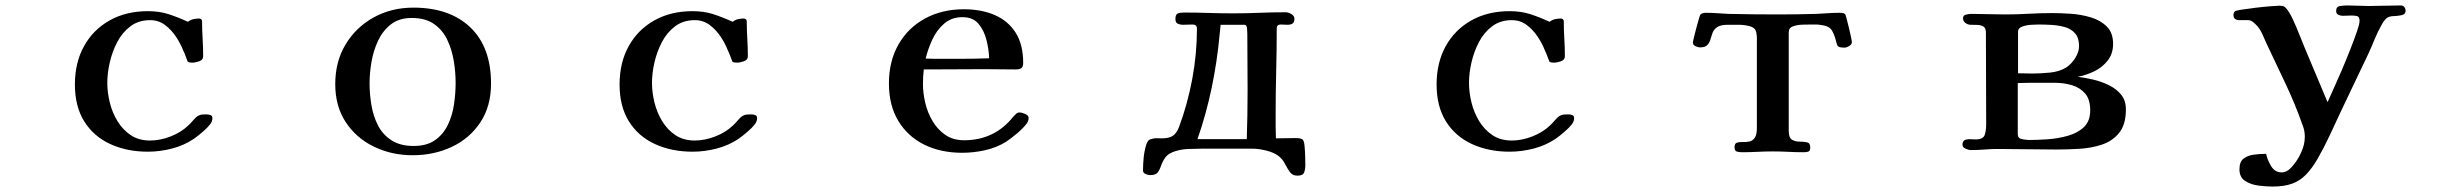

<svg xmlns="http://www.w3.org/2000/svg" viewBox="-20 -553 9040 705"><path d="M760 -119Q760 -108 752 -97Q742 -84 724.5 -69Q707 -54 693 -44Q656 -19 611.5 -7.5Q567 4 523 4Q446 4 385 -24Q324 -52 289.5 -107Q255 -162 255 -243Q255 -323 288.5 -383.5Q322 -444 382.5 -478Q443 -512 523 -512Q565 -512 599 -501Q633 -490 670 -473Q679 -480 689.5 -482.5Q700 -485 711 -485Q715 -485 718.5 -482.5Q722 -480 722 -475Q722 -443 724 -410.5Q726 -378 726 -346Q726 -333 711.5 -328Q697 -323 687 -323Q682 -323 677.5 -323.5Q673 -324 669 -327Q665 -337 661.5 -347Q658 -357 653 -367Q643 -393 626 -418.5Q609 -444 585.5 -461.5Q562 -479 531 -479Q489 -479 459 -456.5Q429 -434 410.5 -398.5Q392 -363 383 -323.5Q374 -284 374 -249Q374 -214 383 -177Q392 -140 411.5 -108Q431 -76 460.5 -56.5Q490 -37 531 -37Q568 -37 606.5 -52Q645 -67 671 -92Q679 -99 689.5 -111.5Q700 -124 708 -128Q715 -132 722.5 -132.5Q730 -133 738 -133Q746 -133 753 -130.5Q760 -128 760 -119Z M1653 -249Q1653 -289 1646 -330.5Q1639 -372 1622 -407.5Q1605 -443 1573.5 -465Q1542 -487 1492 -487Q1446 -487 1416 -464Q1386 -441 1368.5 -404Q1351 -367 1344 -325.5Q1337 -284 1337 -247Q1337 -207 1344 -166Q1351 -125 1368.5 -91.5Q1386 -58 1418 -37.5Q1450 -17 1499 -17Q1547 -17 1577.5 -38.5Q1608 -60 1624.5 -94.5Q1641 -129 1647 -169.5Q1653 -210 1653 -249ZM1783 -246Q1783 -163 1744 -104Q1705 -45 1639.5 -14Q1574 17 1495 17Q1418 17 1353 -14.5Q1288 -46 1249.5 -104.5Q1211 -163 1211 -244Q1211 -327 1249 -390Q1287 -453 1352 -489Q1417 -525 1498 -525Q1631 -525 1707 -452.5Q1783 -380 1783 -246Z M2760 -119Q2760 -108 2752 -97Q2742 -84 2724.5 -69Q2707 -54 2693 -44Q2656 -19 2611.5 -7.5Q2567 4 2523 4Q2446 4 2385 -24Q2324 -52 2289.5 -107Q2255 -162 2255 -243Q2255 -323 2288.5 -383.5Q2322 -444 2382.5 -478Q2443 -512 2523 -512Q2565 -512 2599 -501Q2633 -490 2670 -473Q2679 -480 2689.5 -482.5Q2700 -485 2711 -485Q2715 -485 2718.5 -482.5Q2722 -480 2722 -475Q2722 -443 2724 -410.5Q2726 -378 2726 -346Q2726 -333 2711.5 -328Q2697 -323 2687 -323Q2682 -323 2677.5 -323.5Q2673 -324 2669 -327Q2665 -337 2661.5 -347Q2658 -357 2653 -367Q2643 -393 2626 -418.5Q2609 -444 2585.5 -461.5Q2562 -479 2531 -479Q2489 -479 2459 -456.5Q2429 -434 2410.5 -398.5Q2392 -363 2383 -323.5Q2374 -284 2374 -249Q2374 -214 2383 -177Q2392 -140 2411.5 -108Q2431 -76 2460.5 -56.5Q2490 -37 2531 -37Q2568 -37 2606.5 -52Q2645 -67 2671 -92Q2679 -99 2689.5 -111.5Q2700 -124 2708 -128Q2715 -132 2722.5 -132.5Q2730 -133 2738 -133Q2746 -133 2753 -130.5Q2760 -128 2760 -119Z M3612 -339Q3611 -370 3602.5 -405Q3594 -440 3573.5 -465Q3553 -490 3514 -490Q3474 -490 3446.5 -466Q3419 -442 3403 -407Q3387 -372 3379 -338Q3396 -337 3413 -337Q3430 -337 3446 -337H3502Q3530 -337 3557 -337.5Q3584 -338 3612 -339ZM3757 -120Q3757 -110 3751 -101Q3740 -85 3716 -64.5Q3692 -44 3675 -33Q3640 -11 3597.5 -1.5Q3555 8 3513 8Q3434 8 3373.5 -22Q3313 -52 3278.5 -109Q3244 -166 3244 -247Q3244 -328 3279 -389.5Q3314 -451 3376.5 -485Q3439 -519 3519 -519Q3583 -519 3632 -498Q3681 -477 3709 -433.5Q3737 -390 3737 -322Q3737 -307 3730 -302.5Q3723 -298 3709 -298Q3681 -298 3652.5 -298.5Q3624 -299 3595 -299Q3540 -299 3484 -298.5Q3428 -298 3372 -298Q3369 -271 3369 -245Q3369 -211 3377.5 -175Q3386 -139 3404.5 -108Q3423 -77 3451.5 -57.5Q3480 -38 3520 -38Q3632 -38 3701 -125Q3706 -130 3711 -135Q3716 -140 3724 -140Q3732 -140 3744.5 -134.5Q3757 -129 3757 -120Z M4561 -220Q4561 -272 4560.5 -324.5Q4560 -377 4560 -429Q4560 -434 4559 -448Q4558 -462 4550 -462H4462Q4461 -452 4460 -442.5Q4459 -433 4458 -423Q4449 -326 4429 -230Q4409 -134 4377 -42H4500Q4514 -42 4529 -42Q4544 -42 4558 -42Q4561 -131 4561 -220ZM4773 53Q4773 69 4768.5 80.5Q4764 92 4744 92Q4726 92 4716.5 79Q4707 66 4698.5 49Q4690 32 4675 20Q4658 7 4630 0Q4602 -7 4581 -7H4390Q4367 -7 4343 -6Q4319 -5 4296 2Q4270 10 4259.5 24.5Q4249 39 4244 54Q4239 69 4231.5 79.5Q4224 90 4203 90Q4196 90 4186.5 86Q4177 82 4177 73Q4177 50 4179.5 25Q4182 0 4189 -22Q4192 -31 4196 -36Q4200 -41 4210 -43Q4219 -46 4228 -45.5Q4237 -45 4247 -45Q4272 -45 4286 -54Q4300 -63 4309 -86Q4341 -172 4358 -264Q4375 -356 4375 -448Q4375 -463 4359 -463Q4350 -463 4341 -462.5Q4332 -462 4323 -462Q4313 -462 4304.5 -466Q4296 -470 4296 -483Q4296 -500 4304.5 -503.5Q4313 -507 4327 -507Q4372 -507 4417 -505.5Q4462 -504 4507 -504Q4556 -504 4604 -506Q4652 -508 4701 -508Q4710 -508 4721.5 -501.5Q4733 -495 4733 -484Q4733 -471 4726 -466.5Q4719 -462 4707 -462Q4701 -462 4695 -462.5Q4689 -463 4683 -463Q4668 -463 4668 -449Q4668 -370 4666 -291Q4664 -212 4664 -132Q4664 -110 4664 -88.5Q4664 -67 4665 -45Q4683 -45 4700.5 -45.5Q4718 -46 4736 -46Q4742 -46 4748.5 -45.5Q4755 -45 4761 -42Q4768 -39 4770 -19Q4772 1 4772.5 22.5Q4773 44 4773 53Z M5760 -119Q5760 -108 5752 -97Q5742 -84 5724.5 -69Q5707 -54 5693 -44Q5656 -19 5611.5 -7.5Q5567 4 5523 4Q5446 4 5385 -24Q5324 -52 5289.5 -107Q5255 -162 5255 -243Q5255 -323 5288.5 -383.5Q5322 -444 5382.5 -478Q5443 -512 5523 -512Q5565 -512 5599 -501Q5633 -490 5670 -473Q5679 -480 5689.5 -482.5Q5700 -485 5711 -485Q5715 -485 5718.5 -482.5Q5722 -480 5722 -475Q5722 -443 5724 -410.5Q5726 -378 5726 -346Q5726 -333 5711.5 -328Q5697 -323 5687 -323Q5682 -323 5677.5 -323.5Q5673 -324 5669 -327Q5665 -337 5661.5 -347Q5658 -357 5653 -367Q5643 -393 5626 -418.5Q5609 -444 5585.5 -461.5Q5562 -479 5531 -479Q5489 -479 5459 -456.5Q5429 -434 5410.5 -398.5Q5392 -363 5383 -323.5Q5374 -284 5374 -249Q5374 -214 5383 -177Q5392 -140 5411.5 -108Q5431 -76 5460.5 -56.5Q5490 -37 5531 -37Q5568 -37 5606.5 -52Q5645 -67 5671 -92Q5679 -99 5689.5 -111.5Q5700 -124 5708 -128Q5715 -132 5722.5 -132.5Q5730 -133 5738 -133Q5746 -133 5753 -130.5Q5760 -128 5760 -119Z M6780 -399Q6780 -390 6770 -384Q6760 -378 6752 -378Q6747 -378 6739.5 -379Q6732 -380 6728 -384Q6726 -387 6725 -390.5Q6724 -394 6723 -397Q6717 -423 6707 -440.5Q6697 -458 6667 -461Q6658 -463 6649 -463Q6640 -463 6631 -463Q6620 -463 6600 -462.5Q6580 -462 6564 -456.5Q6548 -451 6548 -434V-73Q6548 -47 6560 -40Q6572 -33 6587.5 -33Q6603 -33 6615 -30.5Q6627 -28 6627 -12Q6627 1 6620.5 3.5Q6614 6 6603 6Q6575 6 6546.5 4.5Q6518 3 6489 3Q6461 3 6433 4.5Q6405 6 6376 6Q6366 6 6357.5 3.5Q6349 1 6349 -12Q6349 -26 6357.5 -29Q6366 -32 6378 -31.5Q6390 -31 6402 -33Q6414 -35 6422.5 -46Q6431 -57 6431 -83V-410Q6431 -414 6431 -418Q6431 -422 6430 -426Q6429 -439 6423.5 -446Q6418 -453 6404 -457Q6385 -462 6364.5 -462Q6344 -462 6324 -462Q6298 -462 6285.5 -453.5Q6273 -445 6268.5 -433Q6264 -421 6260.5 -408.5Q6257 -396 6249 -387.5Q6241 -379 6222 -379Q6215 -379 6205.5 -383.5Q6196 -388 6196 -397Q6196 -400 6200 -416Q6204 -432 6209 -451.5Q6214 -471 6218.5 -485.5Q6223 -500 6224 -500Q6231 -506 6244 -506Q6265 -506 6285.5 -504.5Q6306 -503 6327 -502Q6372 -501 6417.5 -500.5Q6463 -500 6508 -500Q6543 -500 6578.5 -500.5Q6614 -501 6649 -502Q6671 -503 6692 -504.5Q6713 -506 6735 -506Q6741 -506 6745.5 -505.5Q6750 -505 6755 -501Q6756 -501 6760 -486.5Q6764 -472 6768.5 -453Q6773 -434 6776.5 -418Q6780 -402 6780 -399Z M7655 -148Q7655 -188 7636.5 -209.5Q7618 -231 7588.5 -240Q7559 -249 7525 -249H7477Q7455 -249 7433 -249Q7411 -249 7389 -248V-60Q7389 -45 7405 -42Q7421 -39 7431 -39Q7460 -39 7497.5 -41.5Q7535 -44 7571.5 -54Q7608 -64 7631.5 -86Q7655 -108 7655 -148ZM7614 -384Q7614 -414 7599.5 -430.5Q7585 -447 7562 -453.5Q7539 -460 7513.5 -461.5Q7488 -463 7466 -463Q7457 -463 7439 -462Q7421 -461 7405.5 -455.5Q7390 -450 7390 -437V-284Q7404 -284 7417 -283.5Q7430 -283 7443 -283Q7472 -283 7507.5 -286.5Q7543 -290 7568 -306Q7586 -318 7600 -340Q7614 -362 7614 -384ZM7786 -151Q7786 -96 7761.5 -65.5Q7737 -35 7698 -22Q7659 -9 7614 -6.5Q7569 -4 7528 -4Q7476 -4 7423 -5Q7370 -6 7317 -6Q7292 -6 7267 -4Q7242 -2 7217 -2Q7209 -2 7197.5 -7Q7186 -12 7186 -22Q7186 -34 7193.5 -38Q7201 -42 7211 -42Q7217 -42 7222.5 -41.5Q7228 -41 7233 -41Q7262 -41 7267.5 -57.5Q7273 -74 7273 -97Q7273 -181 7272.5 -265Q7272 -349 7272 -433Q7272 -450 7263 -455.5Q7254 -461 7241 -461.5Q7228 -462 7216 -462Q7206 -462 7197 -468.5Q7188 -475 7188 -486Q7188 -497 7199.5 -499.5Q7211 -502 7218 -502Q7250 -502 7280.5 -501Q7311 -500 7342 -500Q7386 -500 7429.5 -502.5Q7473 -505 7516 -505Q7545 -505 7583 -502.5Q7621 -500 7656.5 -489.5Q7692 -479 7715.5 -456Q7739 -433 7739 -392Q7739 -356 7719.5 -331Q7700 -306 7670.5 -291.5Q7641 -277 7609 -271Q7635 -268 7665 -261Q7695 -254 7723 -240.5Q7751 -227 7768.5 -205.5Q7786 -184 7786 -151Z M8813 -513Q8813 -500 8797 -497Q8781 -494 8772 -494Q8752 -494 8742.5 -485.5Q8733 -477 8724 -460Q8710 -435 8699 -408Q8688 -381 8676 -355Q8651 -302 8625.5 -249Q8600 -196 8575 -143Q8555 -100 8534.5 -56Q8514 -12 8490 30Q8469 66 8447 88.5Q8425 111 8396 121.5Q8367 132 8324 132Q8302 132 8273.5 128.5Q8245 125 8224 111.5Q8203 98 8203 69Q8203 41 8218 29.5Q8233 18 8255 15Q8277 12 8297 12H8301Q8305 33 8319 56.5Q8333 80 8358 80Q8374 80 8387.5 67.5Q8401 55 8412 38.5Q8423 22 8428 10Q8435 -4 8439 -19.5Q8443 -35 8443 -51Q8443 -62 8441 -72.5Q8439 -83 8435 -93Q8408 -170 8372.5 -245Q8337 -320 8302 -394Q8295 -411 8286 -430Q8277 -449 8264 -462Q8248 -479 8236 -479Q8224 -479 8203 -479Q8181 -479 8181 -498Q8181 -506 8186 -511Q8188 -514 8210.5 -517.5Q8233 -521 8262 -524.5Q8291 -528 8316 -530Q8341 -532 8348 -532Q8357 -532 8363 -530.5Q8369 -529 8375 -522Q8387 -508 8399.5 -481Q8412 -454 8423 -426Q8434 -398 8442 -379Q8463 -329 8484 -279Q8505 -229 8526 -179H8527Q8533 -193 8547 -223.5Q8561 -254 8577.5 -292.5Q8594 -331 8609 -369Q8624 -407 8634 -436Q8644 -465 8644 -476Q8644 -491 8636 -493.5Q8628 -496 8615 -496Q8607 -496 8598.5 -495.5Q8590 -495 8582 -495Q8573 -495 8565.5 -499Q8558 -503 8558 -513Q8558 -529 8573 -531Q8588 -533 8599 -533Q8619 -533 8638 -532Q8657 -531 8676 -531Q8706 -531 8735.5 -532Q8765 -533 8795 -533Q8804 -533 8808.5 -527Q8813 -521 8813 -513Z"/></svg>

Font: Kaisei HarunoUmi
Style: Bold
Weight: 700
Designer: Font-Kai, 金井和夫
Foundry: KAZUO KANAI
Version: Version 5.003